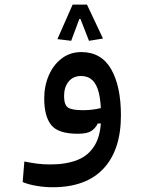

<svg xmlns="http://www.w3.org/2000/svg" viewBox="-20 -576 626 831"><path d="M208 234.4Q173.3 234.4 138.4 228.5Q103.5 222.7 78.1 211.9L85.4 123Q114.3 128.9 140.4 132.3Q166.5 135.7 199.2 135.7Q265.6 135.7 314.7 116.5Q363.8 97.2 390.6 52Q417.5 6.8 417.5 -70.3Q417.5 -133.8 408.2 -172.6Q398.9 -211.4 379.6 -229.2Q360.4 -247.1 330.6 -247.1Q296.9 -247.1 277.1 -223.1Q257.3 -199.2 257.3 -160.2Q257.3 -123.5 273.2 -111.3Q289.1 -99.1 338.4 -99.1Q370.1 -99.1 397.2 -104.2Q424.3 -109.4 462.9 -119.1L458 -41.5H403.3Q392.6 -20 374.3 -8.5Q356 2.9 316.9 2.9Q231.4 2.9 201.4 -35.2Q171.4 -73.2 171.4 -149.9Q171.4 -204.1 191.2 -249.8Q210.9 -295.4 247.1 -323Q283.2 -350.6 332 -350.6Q418.5 -350.6 460.9 -276.9Q503.4 -203.1 503.4 -76.7Q503.4 72.8 428 153.6Q352.5 234.4 208 234.4ZM356.4 -556.2 425.8 -409.2 365.2 -399.4 328.1 -494.1H320.3L307.1 -526.4H335.4L288.1 -399.4L228.5 -406.7L294.4 -556.2Z"/></svg>

Font: Cascadia Code
Style: Regular
Weight: 400
Monospace: yes
Designer: Aaron Bell
Foundry: Saja Typeworks
Version: Version 2106.017